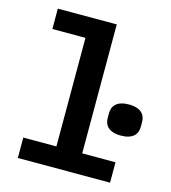

<svg xmlns="http://www.w3.org/2000/svg" viewBox="-110 -830 820 919"><g transform="rotate(15 300.0 -370.0)"><path d="M63 0H520V-101H355V-740H63V-639H227V-101H63ZM511 -231C571 -231 593 -260 593 -296V-320C593 -356 571 -385 511 -385C451 -385 429 -356 429 -320V-296C429 -260 451 -231 511 -231Z"/></g></svg>

Font: IBM Mono SemiBold
Style: Regular
Weight: 600
Monospace: yes
Designer: Mike Abbink, Paul van der Laan, Pieter van Rosmalen
Foundry: Bold Monday
Version: Version 2.3